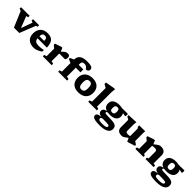

<svg xmlns="http://www.w3.org/2000/svg" viewBox="536 -2827 5142 5142"><g transform="rotate(45 3107.0 -256.0)"><path d="M640 -447 461.5 3.5H258L70.5 -440L7 -463.5V-518.5H332V-462.5L271.5 -447.5L400.5 -120L516 -445.5L460 -462.5V-518.5H690.5V-462.5Z M1006 -531.5Q1137 -531.5 1196.5 -463.2Q1256 -395 1261 -242H906Q915 -172 954 -145Q993 -118 1072.5 -118Q1124.5 -118 1166.8 -124.5Q1209 -131 1248 -140.5V-76.5Q1174 -28.5 1116.2 -7.8Q1058.5 13 1012 13Q877.5 13 803.2 -54.2Q729 -121.5 729 -251Q729 -380.5 801 -456Q873 -531.5 1006 -531.5ZM996.5 -434Q952.5 -434 929.5 -408.8Q906.5 -383.5 903.5 -317.5H1083.5Q1081 -388.5 1059.2 -411.2Q1037.5 -434 996.5 -434Z M1774.5 -529.5Q1814 -529.5 1833 -508.5Q1852 -487.5 1852 -452.5Q1852 -414 1839.8 -389Q1827.5 -364 1816.5 -364Q1768.5 -364 1725.2 -365Q1682 -366 1635 -366Q1617 -366 1607 -364.5V-75L1684.5 -55.5V0H1349V-55.5L1418 -73V-360.5Q1408.5 -369 1386.2 -387Q1364 -405 1336.5 -428.5V-469.5L1520.5 -532.5H1557L1600.5 -429Q1644.5 -473 1673 -494.5Q1701.5 -516 1724.5 -522.8Q1747.5 -529.5 1774.5 -529.5Z M2189 -73 2268 -55.5V0H1931V-55.5L2000 -73V-396.5L1892.5 -443V-483.5L2000 -530Q2004.5 -643.5 2075 -694.2Q2145.5 -745 2291 -745Q2380.5 -745 2426 -732.5Q2471.5 -720 2487.5 -697.8Q2503.5 -675.5 2503.5 -647Q2503.5 -614.5 2480.2 -591Q2457 -567.5 2416 -567.5Q2408 -567.5 2399 -579.8Q2390 -592 2376 -608.2Q2362 -624.5 2339.8 -636.8Q2317.5 -649 2283 -649Q2230.5 -649 2209.8 -628.2Q2189 -607.5 2189 -563V-518.5H2365V-409H2189Z M2697.5 13Q2563 13 2488.5 -58.5Q2414 -130 2414 -257Q2414 -386 2493 -458.8Q2572 -531.5 2713.5 -531.5Q2848 -531.5 2922.5 -460Q2997 -388.5 2997 -261.5Q2997 -132 2918 -59.5Q2839 13 2697.5 13ZM2702 -100.5Q2759 -100.5 2785.2 -134.8Q2811.5 -169 2811.5 -249Q2811.5 -339 2787.5 -378.5Q2763.5 -418 2709 -418Q2652 -418 2626 -383.8Q2600 -349.5 2600 -269.5Q2600 -179.5 2623.8 -140Q2647.5 -100.5 2702 -100.5Z M3328 -73 3395.5 -55.5V0H3070V-55.5L3139 -73V-589.5Q3129 -595 3099.5 -611.2Q3070 -627.5 3041 -644.5V-701L3293 -745H3340L3328 -612Z M3723.5 -160.5Q3683.5 -160.5 3650 -165.5Q3623.5 -164 3613.8 -156.8Q3604 -149.5 3604 -135Q3604 -124 3608.2 -116.8Q3612.5 -109.5 3630.8 -105.2Q3649 -101 3689.2 -99Q3729.5 -97 3801.5 -96.5Q3897 -96 3953 -81.8Q4009 -67.5 4033.2 -35.8Q4057.5 -4 4057.5 49.5Q4057.5 136.5 3975.5 184.5Q3893.5 232.5 3727 232.5Q3618 232.5 3558 220.2Q3498 208 3474.5 184.5Q3451 161 3451 128Q3451 91 3483.8 68Q3516.5 45 3599.5 38.5Q3530 26 3504.5 -3Q3479 -32 3479 -71.5Q3479 -112 3507 -139Q3535 -166 3600 -176.5Q3475 -215.5 3475 -346Q3475 -440 3542.5 -485.8Q3610 -531.5 3723.5 -531.5Q3781 -531.5 3827.5 -518.5Q3866 -519 3906.8 -519.8Q3947.5 -520.5 3981.2 -521.2Q4015 -522 4032.5 -522Q4047 -522 4050.8 -515.5Q4054.5 -509 4054.5 -486.5Q4054.5 -450 4050.8 -438.2Q4047 -426.5 4038.5 -426.5Q4030.5 -426.5 4009 -430Q3987.5 -433.5 3942 -443Q3970.5 -401.5 3970.5 -346Q3970.5 -251.5 3903.5 -206Q3836.5 -160.5 3723.5 -160.5ZM3727 -248Q3761 -248 3781.5 -270.5Q3802 -293 3802 -355.5Q3802 -410.5 3783.2 -430.8Q3764.5 -451 3723 -451Q3688 -451 3667.2 -428.2Q3646.5 -405.5 3646.5 -343Q3646.5 -288 3665.8 -268Q3685 -248 3727 -248ZM3605.5 95.5Q3605.5 127 3634.5 140.2Q3663.5 153.5 3747.5 153.5Q3841.5 153.5 3878.2 138.5Q3915 123.5 3915 94.5Q3915 81.5 3909.8 72.5Q3904.5 63.5 3885.5 57.8Q3866.5 52 3826 49.5Q3785.5 47 3715.5 47Q3690 47 3667 46Q3633.5 51 3619.5 63.2Q3605.5 75.5 3605.5 95.5Z M4358.5 -193Q4358.5 -160.5 4375.2 -146.2Q4392 -132 4432.5 -132Q4467.5 -132 4513 -142V-431L4482 -468.5V-518.5L4705.5 -520L4702 -437V-145Q4708 -141 4724.8 -129.8Q4741.5 -118.5 4760 -106.5Q4778.5 -94.5 4789 -87.5V-50.5L4587.5 13H4560L4517 -82.5Q4473 -48 4445.8 -28.5Q4418.5 -9 4400.8 0Q4383 9 4368.5 11Q4354 13 4335 13Q4251 13 4210.2 -26.2Q4169.5 -65.5 4169.5 -139V-414.5L4087.5 -462V-512L4369.5 -523.5L4358.5 -441.5Z M5239.5 -55.5 5285.5 -68.5V-319.5Q5285.5 -354 5267.8 -370.2Q5250 -386.5 5204.5 -386.5Q5162 -386.5 5112.5 -375.5V-68.5L5158 -55.5V0H4854.5V-55.5L4923.5 -73V-360.5Q4915.5 -367.5 4895.8 -383.8Q4876 -400 4842 -428.5V-469.5L5026 -532.5H5062.5L5106.5 -428Q5154.5 -465.5 5183.8 -486.5Q5213 -507.5 5231.5 -517.2Q5250 -527 5265.5 -529.2Q5281 -531.5 5301 -531.5Q5389.5 -531.5 5432 -490.2Q5474.5 -449 5474.5 -372V-73L5544 -55.5V0H5239.5Z M5866.5 -160.5Q5826.5 -160.5 5793 -165.5Q5766.5 -164 5756.8 -156.8Q5747 -149.5 5747 -135Q5747 -124 5751.2 -116.8Q5755.5 -109.5 5773.8 -105.2Q5792 -101 5832.2 -99Q5872.5 -97 5944.5 -96.5Q6040 -96 6096 -81.8Q6152 -67.5 6176.2 -35.8Q6200.5 -4 6200.5 49.5Q6200.5 136.5 6118.5 184.5Q6036.5 232.5 5870 232.5Q5761 232.5 5701 220.2Q5641 208 5617.5 184.5Q5594 161 5594 128Q5594 91 5626.8 68Q5659.5 45 5742.5 38.5Q5673 26 5647.5 -3Q5622 -32 5622 -71.5Q5622 -112 5650 -139Q5678 -166 5743 -176.5Q5618 -215.5 5618 -346Q5618 -440 5685.5 -485.8Q5753 -531.5 5866.5 -531.5Q5924 -531.5 5970.5 -518.5Q6009 -519 6049.8 -519.8Q6090.5 -520.5 6124.2 -521.2Q6158 -522 6175.5 -522Q6190 -522 6193.8 -515.5Q6197.5 -509 6197.5 -486.5Q6197.5 -450 6193.8 -438.2Q6190 -426.5 6181.5 -426.5Q6173.5 -426.5 6152 -430Q6130.5 -433.5 6085 -443Q6113.5 -401.5 6113.5 -346Q6113.5 -251.5 6046.5 -206Q5979.5 -160.5 5866.5 -160.5ZM5870 -248Q5904 -248 5924.5 -270.5Q5945 -293 5945 -355.5Q5945 -410.5 5926.2 -430.8Q5907.5 -451 5866 -451Q5831 -451 5810.2 -428.2Q5789.5 -405.5 5789.5 -343Q5789.5 -288 5808.8 -268Q5828 -248 5870 -248ZM5748.5 95.5Q5748.5 127 5777.5 140.2Q5806.5 153.5 5890.5 153.5Q5984.5 153.5 6021.2 138.5Q6058 123.5 6058 94.5Q6058 81.5 6052.8 72.5Q6047.5 63.5 6028.5 57.8Q6009.5 52 5969 49.5Q5928.5 47 5858.5 47Q5833 47 5810 46Q5776.5 51 5762.5 63.2Q5748.5 75.5 5748.5 95.5Z"/></g></svg>

Font: Newsreader 6pt
Style: Bold
Weight: 700
Designer: Hugues Gentile
Foundry: Production Type
Version: Version 1.003; ttfautohint (v1.8.3)